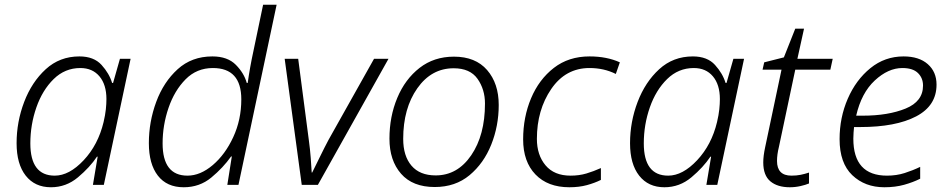

<svg xmlns="http://www.w3.org/2000/svg" viewBox="-20 -780 4002 810"><path d="M195 10Q259 10 309 -32Q359 -74 389 -119H392L372 0H418L531 -532H486L457 -430H453Q441 -470 408.5 -506Q376 -542 315 -542Q232 -542 173 -488Q114 -434 82 -350Q50 -266 50 -176Q50 -88 88.5 -39Q127 10 195 10ZM211 -39Q108 -39 108 -175Q108 -254 133.5 -327Q159 -400 206.5 -446.5Q254 -493 319 -493Q370 -493 399.5 -458Q429 -423 429 -362Q429 -342 426.5 -318.5Q424 -295 417 -265Q394 -169 333 -104Q272 -39 211 -39Z M755 10Q822 10 871.5 -31Q921 -72 955 -120H958L939 0H986L1147 -760H1090L1049 -564Q1034 -495 1025 -430H1021Q1010 -471 975 -506.5Q940 -542 876 -542Q789 -542 729.5 -488Q670 -434 639 -350Q608 -266 608 -176Q608 -88 646 -39Q684 10 755 10ZM771 -39Q666 -39 666 -175Q666 -252 691 -325Q716 -398 763 -445.5Q810 -493 878 -493Q998 -493 998 -361Q998 -275 964 -201.5Q930 -128 877.5 -83.5Q825 -39 771 -39Z M1253 0H1321L1619 -532H1558L1366 -190Q1349 -158 1330.5 -120Q1312 -82 1297 -52H1295Q1294 -74 1291 -113Q1288 -152 1283 -188L1238 -532H1181Z M1814 9Q1901 9 1961 -41Q2021 -91 2052.5 -170Q2084 -249 2084 -337Q2084 -428 2035 -484.5Q1986 -541 1895 -541Q1811 -541 1750 -493.5Q1689 -446 1656 -367Q1623 -288 1623 -195Q1623 -103 1672 -47Q1721 9 1814 9ZM1818 -40Q1751 -40 1716 -81Q1681 -122 1681 -194Q1681 -323 1740.5 -407.5Q1800 -492 1894 -492Q1963 -492 1994.5 -447.5Q2026 -403 2026 -343Q2026 -210 1968 -125Q1910 -40 1818 -40Z M2382 10Q2423 10 2456 1Q2489 -8 2515 -21V-71Q2484 -57 2453.5 -48Q2423 -39 2387 -39Q2318 -39 2281.5 -82.5Q2245 -126 2245 -194Q2245 -316 2305.5 -404.5Q2366 -493 2467 -493Q2528 -493 2578 -468L2595 -517Q2540 -542 2467 -542Q2379 -542 2316.5 -493.5Q2254 -445 2220.5 -365.5Q2187 -286 2187 -192Q2187 -98 2239 -44Q2291 10 2382 10Z M2783 10Q2847 10 2897 -32Q2947 -74 2977 -119H2980L2960 0H3006L3119 -532H3074L3045 -430H3041Q3029 -470 2996.5 -506Q2964 -542 2903 -542Q2820 -542 2761 -488Q2702 -434 2670 -350Q2638 -266 2638 -176Q2638 -88 2676.5 -39Q2715 10 2783 10ZM2799 -39Q2696 -39 2696 -175Q2696 -254 2721.5 -327Q2747 -400 2794.5 -446.5Q2842 -493 2907 -493Q2958 -493 2987.5 -458Q3017 -423 3017 -362Q3017 -342 3014.5 -318.5Q3012 -295 3005 -265Q2982 -169 2921 -104Q2860 -39 2799 -39Z M3312 10Q3335 10 3357 5Q3379 0 3393 -6V-52Q3375 -46 3357.5 -42.5Q3340 -39 3319 -39Q3258 -39 3258 -101Q3258 -128 3266 -160L3335 -486H3483L3493 -532H3344L3372 -659H3335L3287 -538L3204 -517L3197 -486H3277L3208 -159Q3200 -122 3200 -95Q3200 -40 3230 -15Q3260 10 3312 10Z M3711 10Q3757 10 3794.5 -0.5Q3832 -11 3862 -26V-76Q3831 -61 3796.5 -50Q3762 -39 3722 -39Q3580 -39 3580 -195Q3580 -208 3581 -221Q3582 -234 3583 -244H3609Q3759 -244 3845 -289Q3931 -334 3931 -423Q3931 -477 3894 -509.5Q3857 -542 3792 -542Q3713 -542 3652 -492.5Q3591 -443 3556.5 -363.5Q3522 -284 3522 -193Q3522 -92 3575.5 -41Q3629 10 3711 10ZM3592 -292Q3614 -388 3670.5 -440.5Q3727 -493 3787 -493Q3831 -493 3852.5 -472Q3874 -451 3874 -419Q3874 -352 3800.5 -322Q3727 -292 3619 -292Z"/></svg>

Font: Noto Sans UI Light
Style: Italic
Weight: 300
Italic angle: -12°
Designer: Monotype Design Team
Foundry: Monotype Imaging Inc.
Version: Version 1.901